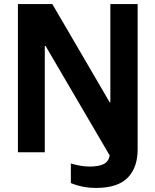

<svg xmlns="http://www.w3.org/2000/svg" viewBox="-20 -723 763 943"><path d="M328 176V80Q379 95 420 95Q465 95 489 83Q513 71 519 41L204 -497H200V25H68V-703H237L519 -220H522V-703H656V11Q656 100 607 150Q558 200 452 200Q385 200 328 176Z"/></svg>

Font: LINE Seed Sans KR Bold
Style: Regular
Weight: 700
Designer: LINE BX Design & Sandoll Inc & Dalton Maag Ltd
Foundry: Sandoll Inc.
Version: Version 1.000